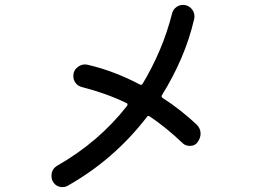

<svg xmlns="http://www.w3.org/2000/svg" viewBox="-20 -758 1040 783"><path d="M782 -250Q798 -234 798 -213Q798 -196 787 -180Q776 -163 754 -163Q747 -163 739 -165.5Q731 -168 725 -174Q659 -237 591 -283Q583 -288 579 -281Q446 -108 257 -1Q247 5 235 5Q208 5 195 -19Q190 -28 190 -41Q190 -68 213 -82Q383 -179 498 -326Q500 -328 500 -332Q500 -337 495 -338Q454 -358 409 -374Q364 -390 314 -403Q298 -407 288.5 -419.5Q279 -432 279 -448Q279 -471 297.5 -485Q316 -499 337 -494Q393 -481 446.5 -460.5Q500 -440 549 -414Q553 -412 555 -412Q559 -412 562 -417Q601 -482 631.5 -553.5Q662 -625 682 -704Q686 -719 698.5 -728.5Q711 -738 726 -738Q746 -738 759.5 -724Q773 -710 773 -692Q773 -685 772 -681Q753 -599 719.5 -521Q686 -443 641 -371Q639 -367 639 -365Q639 -361 644 -358Q683 -333 717.5 -305.5Q752 -278 782 -250Z"/></svg>

Font: Kiwi Maru Medium
Style: Regular
Weight: 500
Designer: Hiroki-Chan
Version: Version 1.100